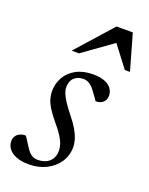

<svg xmlns="http://www.w3.org/2000/svg" viewBox="-134 -752 646 832"><g transform="rotate(20 188.5 -336.0)"><path d="M48.5 -103Q54.5 -96.5 60.5 -86.2Q66.5 -76 79.5 -56.5Q92.5 -36.5 105.2 -29Q118 -21.5 131.5 -21.5Q154 -21.5 170.8 -29.2Q187.5 -37 197 -52.2Q206.5 -67.5 206.5 -89.5Q206.5 -104 201.5 -119.5Q196.5 -135 184.2 -154.5Q172 -174 149 -200.5Q126.5 -227.5 113.5 -248.5Q100.5 -269.5 95.2 -287.5Q90 -305.5 90 -322.5Q90 -358.5 106.8 -387.8Q123.5 -417 155.8 -434.5Q188 -452 233.5 -452Q267.5 -452 288.2 -443.2Q309 -434.5 319 -420.2Q329 -406 329 -388Q329 -376 323.5 -366.2Q318 -356.5 307.5 -351.2Q297 -346 282 -346Q278.5 -352.5 272.2 -360.8Q266 -369 254 -385.5Q242 -402.5 228.8 -410.8Q215.5 -419 202 -419Q174 -419 158 -403.5Q142 -388 142 -359.5Q142 -348 147.5 -333.5Q153 -319 165.5 -299.5Q178 -280 200 -252.5Q222 -225.5 235 -203Q248 -180.5 253.8 -161.5Q259.5 -142.5 259.5 -125Q259.5 -86.5 239 -56Q218.5 -25.5 183.5 -7.8Q148.5 10 103.5 10Q67 10 43.8 0.2Q20.5 -9.5 9.2 -25.2Q-2 -41 -2 -58.5Q-2 -71.5 4 -81.5Q10 -91.5 21.5 -97.2Q33 -103 48.5 -103ZM110 -516.5 257 -681.5H332L379 -516.5H355L274.5 -622.5H292L144 -516.5Z"/></g></svg>

Font: Newsreader 28pt
Style: Italic
Weight: 400
Italic angle: -17°
Version: Version 1.003